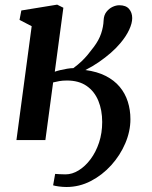

<svg xmlns="http://www.w3.org/2000/svg" viewBox="-20 -588 638 806"><path d="M49 0 113 -478 62 -504.5 69.5 -544 220 -568.5 246 -555.5 210 -287Q218 -290 232.2 -293.5Q246.5 -297 261.8 -299.5Q277 -302 288 -302Q308 -317 322 -330.2Q336 -343.5 348 -358Q360 -372.5 373.5 -390.5Q395 -419 404.5 -447.2Q414 -475.5 415 -503Q416 -524.5 426.8 -538.2Q437.5 -552 452.2 -559Q467 -566 481 -566Q508.5 -566 521.8 -550.5Q535 -535 535 -512Q535 -490.5 522.2 -463Q509.5 -435.5 485 -406.5Q468 -386 445 -366Q422 -346 395.2 -327.5Q368.5 -309 338.5 -294Q388 -287.5 423.8 -269.2Q459.5 -251 482.5 -223.5Q505.5 -196 516.5 -161.2Q527.5 -126.5 527.5 -87.5Q527.5 -37 506 13.5Q484.5 64 447 105.5Q409.5 147 361.2 172Q313 197 259 197Q244 197 227.2 194.8Q210.5 192.5 203 190L211.5 142Q218 142.5 229.8 143.2Q241.5 144 255 144Q283 144 310.2 127.2Q337.5 110.5 360 80.5Q382.5 50.5 395.8 10.5Q409 -29.5 409 -76Q409 -125.5 392.8 -165Q376.5 -204.5 343.8 -227.2Q311 -250 261 -250Q243 -250 228.8 -247.5Q214.5 -245 203 -242L170.5 0Z"/></svg>

Font: Merriweather SemiBold
Style: Italic
Weight: 600
Italic angle: -7.8°
Version: Version 2.101